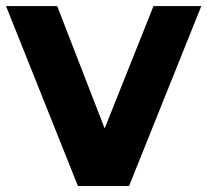

<svg xmlns="http://www.w3.org/2000/svg" viewBox="-40 -618 689 638"><path d="M388.9 0H218.9L-20 -597.8H150L307.8 -191.1L470 -597.8H628.9Z"/></svg>

Font: Paperlogy 8 ExtraBold
Style: Regular
Weight: 800
Designer: redesigned by Lee Juim, glyphs from Gmarket Sans & Montserrat
Foundry: PT&
Version: Version 1.001